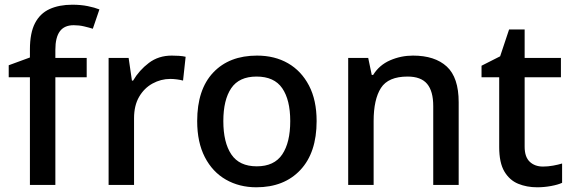

<svg xmlns="http://www.w3.org/2000/svg" viewBox="-20 -785 2431 815"><path d="M348 -457H215V0H107V-457H17V-508L107 -541V-575Q107 -645 128.5 -686.5Q150 -728 190.5 -746.5Q231 -765 287 -765Q323 -765 352.5 -759Q382 -753 402 -745L374 -663Q358 -668 337 -673Q316 -678 293 -678Q253 -678 234 -652Q215 -626 215 -574V-539H348Z M709 -549Q723 -549 739.5 -548Q756 -547 768 -544L757 -443Q746 -446 731 -448Q716 -450 703 -450Q663 -450 627.5 -430.5Q592 -411 570.5 -374Q549 -337 549 -283V0H441V-539H526L540 -443H545Q571 -487 612 -518Q653 -549 709 -549Z M1324 -271Q1324 -137 1255 -63.5Q1186 10 1068 10Q996 10 939 -22.5Q882 -55 849.5 -118Q817 -181 817 -271Q817 -405 885 -477Q953 -549 1071 -549Q1146 -549 1202.5 -516.5Q1259 -484 1291.5 -422Q1324 -360 1324 -271ZM928 -271Q928 -180 962 -129.5Q996 -79 1070 -79Q1144 -79 1178 -129.5Q1212 -180 1212 -271Q1212 -361 1178 -410.5Q1144 -460 1069 -460Q995 -460 961.5 -410.5Q928 -361 928 -271Z M1733 -549Q1826 -549 1876.5 -502.5Q1927 -456 1927 -351V0H1819V-335Q1819 -398 1793 -429Q1767 -460 1710 -460Q1628 -460 1597 -411.5Q1566 -363 1566 -271V0H1458V-539H1543L1558 -467H1564Q1590 -509 1636 -529Q1682 -549 1733 -549Z M2285 -78Q2306 -78 2328 -82Q2350 -86 2366 -91V-9Q2349 -1 2319.5 4.5Q2290 10 2260 10Q2216 10 2179.5 -5Q2143 -20 2121 -57Q2099 -94 2099 -161V-457H2024V-506L2103 -546L2141 -660H2207V-539H2361V-457H2207V-162Q2207 -119 2228.5 -98.5Q2250 -78 2285 -78Z"/></svg>

Font: Noto Sans NKo Unjoined Medium
Style: Regular
Weight: 500
Designer: Monotype Design Team
Foundry: Monotype Imaging Inc.
Version: Version 2.004